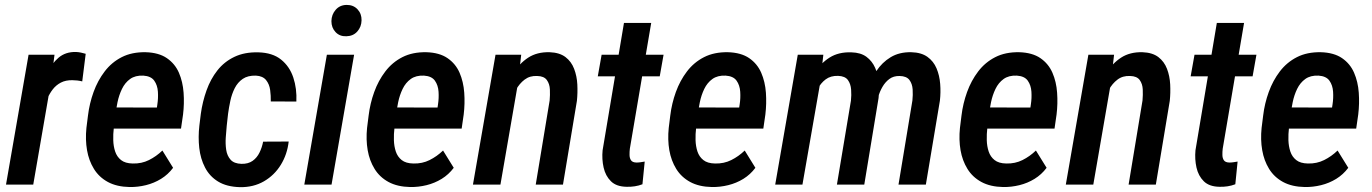

<svg xmlns="http://www.w3.org/2000/svg" viewBox="-20 -751 5580 781"><path d="M188 -420.9 115.2 0H4.4L96.2 -528.3H201.7ZM328.6 -532.2 314.5 -419.9Q304.7 -422.4 294.4 -423.6Q284.2 -424.8 274.4 -424.8Q247.1 -425.3 227.5 -415Q208 -404.8 194.6 -387.5Q181.2 -370.1 172.1 -348.6Q163.1 -327.1 157.7 -304.2L133.3 -302.7Q137.7 -334.5 146.7 -375.5Q155.8 -416.5 172.9 -454.3Q189.9 -492.2 218.3 -516.4Q246.6 -540.5 289.1 -539.6Q299.3 -539.1 309.1 -537.1Q318.8 -535.2 328.6 -532.2Z M507.3 9.8Q455.1 8.8 418.9 -10.7Q382.8 -30.3 362.1 -64Q341.3 -97.7 334 -140.1Q326.7 -182.6 331.5 -230.5L337.9 -281.2Q343.8 -330.1 360.6 -376.7Q377.4 -423.3 405.8 -460.4Q434.1 -497.6 475.3 -518.6Q516.6 -539.6 572.3 -538.6Q626 -537.1 658.9 -514.4Q691.9 -491.7 707.8 -455.1Q723.6 -418.5 726.8 -374Q730 -329.6 724.6 -285.2L716.3 -228H382.8L397.9 -314L618.2 -313.5L620.1 -326.7Q624 -351.6 622.3 -377.9Q620.6 -404.3 607.4 -422.9Q594.2 -441.4 563 -443.4Q530.3 -444.8 509.3 -429.7Q488.3 -414.6 476.1 -389.2Q463.9 -363.8 458 -335.2Q452.1 -306.6 449.2 -281.2L442.9 -230Q439.9 -205.6 440.7 -180.7Q441.4 -155.8 448.5 -134.5Q455.6 -113.3 472.4 -99.9Q489.3 -86.4 520 -85.9Q556.2 -85 585.9 -99.9Q615.7 -114.7 640.6 -138.7L684.1 -68.4Q663.6 -41 635 -23.4Q606.4 -5.9 573.5 2.2Q540.5 10.3 507.3 9.8Z M962.4 -84.5Q989.7 -84 1007.6 -96.7Q1025.4 -109.4 1035.6 -130.4Q1045.9 -151.4 1050.3 -174.8L1154.3 -175.3Q1148.4 -123 1122.3 -80.6Q1096.2 -38.1 1053.5 -13.4Q1010.7 11.2 956.1 10.3Q901.9 8.8 867.2 -12.5Q832.5 -33.7 814 -69.6Q795.4 -105.5 790.5 -149.4Q785.6 -193.4 791 -240.2L796.9 -288.1Q803.7 -337.4 820.1 -383.3Q836.4 -429.2 864.3 -464.6Q892.1 -500 933.6 -519.8Q975.1 -539.6 1030.8 -538.1Q1088.9 -536.6 1123.5 -508.5Q1158.2 -480.5 1173.1 -435.5Q1188 -390.6 1185.5 -337.9L1081.5 -338.4Q1082 -361.3 1078.9 -385Q1075.7 -408.7 1062.3 -425.3Q1048.8 -441.9 1021 -443.4Q988.3 -444.3 967.5 -430.2Q946.8 -416 934.8 -392.3Q922.9 -368.7 917 -341.1Q911.1 -313.5 907.7 -288.1L902.3 -239.7Q900.4 -218.8 898.4 -192.4Q896.5 -166 900.1 -141.6Q903.8 -117.2 918 -101.3Q932.1 -85.4 962.4 -84.5Z M1420.4 -528.3 1328.6 0H1217.8L1309.6 -528.3ZM1328.1 -665Q1328.6 -691.9 1345.5 -711.2Q1362.3 -730.5 1389.6 -731Q1417 -731.4 1434.1 -713.4Q1451.2 -695.3 1450.7 -668.5Q1450.2 -641.6 1433.3 -622.8Q1416.5 -604 1388.7 -603.5Q1361.8 -602.5 1345 -620.4Q1328.1 -638.2 1328.1 -665Z M1648.9 9.8Q1596.7 8.8 1560.5 -10.7Q1524.4 -30.3 1503.7 -64Q1482.9 -97.7 1475.6 -140.1Q1468.3 -182.6 1473.1 -230.5L1479.5 -281.2Q1485.4 -330.1 1502.2 -376.7Q1519 -423.3 1547.4 -460.4Q1575.7 -497.6 1616.9 -518.6Q1658.2 -539.6 1713.9 -538.6Q1767.6 -537.1 1800.5 -514.4Q1833.5 -491.7 1849.4 -455.1Q1865.2 -418.5 1868.4 -374Q1871.6 -329.6 1866.2 -285.2L1857.9 -228H1524.4L1539.6 -314L1759.8 -313.5L1761.7 -326.7Q1765.6 -351.6 1763.9 -377.9Q1762.2 -404.3 1749 -422.9Q1735.8 -441.4 1704.6 -443.4Q1671.9 -444.8 1650.9 -429.7Q1629.9 -414.6 1617.7 -389.2Q1605.5 -363.8 1599.6 -335.2Q1593.8 -306.6 1590.8 -281.2L1584.5 -230Q1581.5 -205.6 1582.3 -180.7Q1583 -155.8 1590.1 -134.5Q1597.2 -113.3 1614 -99.9Q1630.9 -86.4 1661.6 -85.9Q1697.8 -85 1727.5 -99.9Q1757.3 -114.7 1782.2 -138.7L1825.7 -68.4Q1805.2 -41 1776.6 -23.4Q1748 -5.9 1715.1 2.2Q1682.1 10.3 1648.9 9.8Z M2086.4 -409.2 2015.6 0H1903.8L1995.6 -528.3H2100.1ZM2045.9 -282.2 2015.1 -281.7Q2020 -323.7 2032.7 -369.1Q2045.4 -414.6 2068.8 -453.6Q2092.3 -492.7 2128.4 -516.4Q2164.6 -540 2215.8 -538.6Q2256.3 -537.1 2280.3 -518.8Q2304.2 -500.5 2315.4 -470.9Q2326.7 -441.4 2328.4 -407.5Q2330.1 -373.5 2326.7 -340.8L2270 0H2159.2L2215.8 -342.3Q2217.8 -364.3 2216.8 -387Q2215.8 -409.7 2204.3 -425.5Q2192.9 -441.4 2165 -441.9Q2135.3 -443.4 2114 -427.2Q2092.8 -411.1 2079.1 -386Q2065.4 -360.8 2057.6 -333.3Q2049.8 -305.7 2045.9 -282.2Z M2679.2 -528.3 2663.6 -440.4H2411.6L2427.2 -528.3ZM2518.1 -657.7H2628.9L2542 -146Q2540.5 -133.3 2540.8 -120.4Q2541 -107.4 2546.9 -98.9Q2552.7 -90.3 2568.8 -89.8Q2577.1 -89.8 2585.7 -91.1Q2594.2 -92.3 2602.5 -93.8L2593.3 -1.5Q2578.1 4.4 2562 6.8Q2545.9 9.3 2529.3 8.8Q2487.3 8.3 2465.1 -13.7Q2442.9 -35.6 2435.3 -69.6Q2427.7 -103.5 2431.2 -139.6Z M2876 9.8Q2823.7 8.8 2787.6 -10.7Q2751.5 -30.3 2730.7 -64Q2710 -97.7 2702.6 -140.1Q2695.3 -182.6 2700.2 -230.5L2706.5 -281.2Q2712.4 -330.1 2729.2 -376.7Q2746.1 -423.3 2774.4 -460.4Q2802.7 -497.6 2844 -518.6Q2885.3 -539.6 2940.9 -538.6Q2994.6 -537.1 3027.6 -514.4Q3060.5 -491.7 3076.4 -455.1Q3092.3 -418.5 3095.5 -374Q3098.6 -329.6 3093.3 -285.2L3085 -228H2751.5L2766.6 -314L2986.8 -313.5L2988.8 -326.7Q2992.7 -351.6 2991 -377.9Q2989.3 -404.3 2976.1 -422.9Q2962.9 -441.4 2931.6 -443.4Q2898.9 -444.8 2877.9 -429.7Q2856.9 -414.6 2844.7 -389.2Q2832.5 -363.8 2826.7 -335.2Q2820.8 -306.6 2817.9 -281.2L2811.5 -230Q2808.6 -205.6 2809.3 -180.7Q2810.1 -155.8 2817.1 -134.5Q2824.2 -113.3 2841.1 -99.9Q2857.9 -86.4 2888.7 -85.9Q2924.8 -85 2954.6 -99.9Q2984.4 -114.7 3009.3 -138.7L3052.7 -68.4Q3032.2 -41 3003.7 -23.4Q2975.1 -5.9 2942.1 2.2Q2909.2 10.3 2876 9.8Z M3316.4 -414.6 3244.1 0H3133.3L3225.1 -528.3H3329.1ZM3276.9 -283.2 3241.2 -282.7Q3245.6 -325.7 3258.5 -371.1Q3271.5 -416.5 3294.7 -455.1Q3317.9 -493.7 3354.5 -516.8Q3391.1 -540 3443.4 -538.1Q3481.4 -537.1 3504.6 -519.8Q3527.8 -502.4 3539.8 -475.1Q3551.8 -447.8 3554.4 -415.5Q3557.1 -383.3 3553.7 -352.1L3495.6 0H3384.3L3441.4 -341.8Q3443.8 -363.8 3442.1 -386.7Q3440.4 -409.7 3429 -425.5Q3417.5 -441.4 3389.2 -442.4Q3358.9 -443.4 3338.4 -428Q3317.9 -412.6 3305.4 -387.5Q3293 -362.3 3286.4 -334.5Q3279.8 -306.6 3276.9 -283.2ZM3543 -313.5 3491.7 -301.3Q3495.6 -341.8 3508.5 -384Q3521.5 -426.3 3544.7 -461.7Q3567.9 -497.1 3603 -518.3Q3638.2 -539.6 3686.5 -538.6Q3727.5 -537.6 3752.4 -519.8Q3777.3 -502 3789.6 -472.9Q3801.8 -443.8 3804.4 -409.7Q3807.1 -375.5 3803.2 -341.3L3746.1 0H3634.8L3691.4 -342.3Q3693.8 -364.3 3692.4 -387.2Q3690.9 -410.2 3679.2 -425.8Q3667.5 -441.4 3639.2 -441.9Q3614.7 -442.4 3597.9 -429.9Q3581.1 -417.5 3569.6 -397.7Q3558.1 -377.9 3552 -355.5Q3545.9 -333 3543 -313.5Z M4060.5 9.8Q4008.3 8.8 3972.2 -10.7Q3936 -30.3 3915.3 -64Q3894.5 -97.7 3887.2 -140.1Q3879.9 -182.6 3884.8 -230.5L3891.1 -281.2Q3897 -330.1 3913.8 -376.7Q3930.7 -423.3 3959 -460.4Q3987.3 -497.6 4028.6 -518.6Q4069.8 -539.6 4125.5 -538.6Q4179.2 -537.1 4212.2 -514.4Q4245.1 -491.7 4261 -455.1Q4276.9 -418.5 4280 -374Q4283.2 -329.6 4277.8 -285.2L4269.5 -228H3936L3951.2 -314L4171.4 -313.5L4173.3 -326.7Q4177.2 -351.6 4175.5 -377.9Q4173.8 -404.3 4160.6 -422.9Q4147.5 -441.4 4116.2 -443.4Q4083.5 -444.8 4062.5 -429.7Q4041.5 -414.6 4029.3 -389.2Q4017.1 -363.8 4011.2 -335.2Q4005.4 -306.6 4002.4 -281.2L3996.1 -230Q3993.2 -205.6 3993.9 -180.7Q3994.6 -155.8 4001.7 -134.5Q4008.8 -113.3 4025.6 -99.9Q4042.5 -86.4 4073.2 -85.9Q4109.4 -85 4139.2 -99.9Q4168.9 -114.7 4193.8 -138.7L4237.3 -68.4Q4216.8 -41 4188.2 -23.4Q4159.7 -5.9 4126.7 2.2Q4093.8 10.3 4060.5 9.8Z M4498 -409.2 4427.2 0H4315.4L4407.2 -528.3H4511.7ZM4457.5 -282.2 4426.8 -281.7Q4431.6 -323.7 4444.3 -369.1Q4457 -414.6 4480.5 -453.6Q4503.9 -492.7 4540 -516.4Q4576.2 -540 4627.4 -538.6Q4668 -537.1 4691.9 -518.8Q4715.8 -500.5 4727.1 -470.9Q4738.3 -441.4 4740 -407.5Q4741.7 -373.5 4738.3 -340.8L4681.6 0H4570.8L4627.4 -342.3Q4629.4 -364.3 4628.4 -387Q4627.4 -409.7 4616 -425.5Q4604.5 -441.4 4576.7 -441.9Q4546.9 -443.4 4525.6 -427.2Q4504.4 -411.1 4490.7 -386Q4477.1 -360.8 4469.2 -333.3Q4461.4 -305.7 4457.5 -282.2Z M5090.8 -528.3 5075.2 -440.4H4823.2L4838.9 -528.3ZM4929.7 -657.7H5040.5L4953.6 -146Q4952.1 -133.3 4952.4 -120.4Q4952.6 -107.4 4958.5 -98.9Q4964.4 -90.3 4980.5 -89.8Q4988.8 -89.8 4997.3 -91.1Q5005.9 -92.3 5014.2 -93.8L5004.9 -1.5Q4989.7 4.4 4973.6 6.8Q4957.5 9.3 4940.9 8.8Q4898.9 8.3 4876.7 -13.7Q4854.5 -35.6 4846.9 -69.6Q4839.4 -103.5 4842.8 -139.6Z M5287.6 9.8Q5235.4 8.8 5199.2 -10.7Q5163.1 -30.3 5142.3 -64Q5121.6 -97.7 5114.3 -140.1Q5106.9 -182.6 5111.8 -230.5L5118.2 -281.2Q5124 -330.1 5140.9 -376.7Q5157.7 -423.3 5186 -460.4Q5214.4 -497.6 5255.6 -518.6Q5296.9 -539.6 5352.5 -538.6Q5406.2 -537.1 5439.2 -514.4Q5472.2 -491.7 5488 -455.1Q5503.9 -418.5 5507.1 -374Q5510.3 -329.6 5504.9 -285.2L5496.6 -228H5163.1L5178.2 -314L5398.4 -313.5L5400.4 -326.7Q5404.3 -351.6 5402.6 -377.9Q5400.9 -404.3 5387.7 -422.9Q5374.5 -441.4 5343.3 -443.4Q5310.5 -444.8 5289.6 -429.7Q5268.6 -414.6 5256.3 -389.2Q5244.1 -363.8 5238.3 -335.2Q5232.4 -306.6 5229.5 -281.2L5223.1 -230Q5220.2 -205.6 5220.9 -180.7Q5221.7 -155.8 5228.8 -134.5Q5235.8 -113.3 5252.7 -99.9Q5269.5 -86.4 5300.3 -85.9Q5336.4 -85 5366.2 -99.9Q5396 -114.7 5420.9 -138.7L5464.4 -68.4Q5443.8 -41 5415.3 -23.4Q5386.7 -5.9 5353.8 2.2Q5320.8 10.3 5287.6 9.8Z"/></svg>

Font: Roboto Condensed Medium
Style: Italic
Weight: 500
Italic angle: -12°
Designer: Christian Robertson
Foundry: Google
Version: Version 3.0; 2020